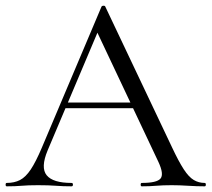

<svg xmlns="http://www.w3.org/2000/svg" viewBox="-23 -657 746 677"><path d="M194.2 -275.4 204.4 -295.4H469.2L476.2 -275.4ZM698.6 -12Q702.8 -12 702.8 -6Q702.8 0 698.6 0Q670.2 0 640.1 -2Q610 -4 582.4 -4Q550.8 -4 527.8 -2Q504.8 0 477 0Q473 0 473 -6Q473 -12 477 -12Q530 -12 542.9 -27.3Q555.8 -42.6 535.6 -86L314.2 -555L339.2 -585.8L145 -126.8Q119.6 -66 141.6 -39Q163.6 -12 229.2 -12Q234.2 -12 234.2 -6Q234.2 0 229.2 0Q199.2 0 174.2 -2Q149.2 -4 111.2 -4Q75.4 -4 53.5 -2Q31.6 0 0.8 0Q-3.2 0 -3.2 -6Q-3.2 -12 0.8 -12Q27.8 -12 47.7 -22.3Q67.6 -32.6 85.5 -59.5Q103.4 -86.4 124.4 -136L335 -633.8Q336.8 -636.8 342 -636.9Q347.2 -637 348.2 -633.8L583.8 -137Q607 -87.6 624.9 -60.1Q642.8 -32.6 660.3 -22.3Q677.8 -12 698.6 -12Z"/></svg>

Font: Cormorant Garamond Light
Style: Regular
Weight: 300
Designer: Christian Thalmann (Catharsis Fonts)
Foundry: Catharsis Fonts
Version: Version 4.001